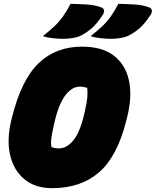

<svg xmlns="http://www.w3.org/2000/svg" viewBox="-20 -964 814 1004"><path d="M349 -944Q393 -943 434.5 -940.5Q476 -938 508 -926Q523 -921 524 -909Q525 -897 517 -886Q488 -841 460 -816.5Q432 -792 397 -775Q384 -769 359.5 -765Q335 -761 311 -761Q289 -761 258 -764Q227 -767 204 -775Q242 -805 266.5 -828.5Q291 -852 310 -879Q329 -906 349 -944ZM599 -944Q643 -943 684.5 -940.5Q726 -938 758 -926Q773 -921 774 -909Q775 -897 767 -886Q738 -841 710 -816.5Q682 -792 647 -775Q634 -769 609.5 -765Q585 -761 561 -761Q539 -761 508 -764Q477 -767 454 -775Q492 -805 516.5 -828.5Q541 -852 560 -879Q579 -906 599 -944ZM408 -720Q515 -720 576 -672.5Q637 -625 654.5 -542Q672 -459 645 -352L641 -336Q594 -146 498 -63Q402 20 253 20Q165 20 108.5 -26Q52 -72 33 -153Q14 -234 40 -339L44 -355Q93 -549 183 -634.5Q273 -720 408 -720ZM262 -312Q252 -268 248.5 -241.5Q245 -215 249 -195Q267 -188 288 -188Q329 -188 363.5 -230Q398 -272 420 -366L423 -379Q434 -426 436.5 -453.5Q439 -481 436 -505Q427 -507 418 -509Q409 -511 398 -511Q356 -511 321.5 -465.5Q287 -420 265 -325Z"/></svg>

Font: Recursive Sn Csl St XBk
Style: Italic
Weight: 1000
Italic angle: -15°
Version: Version 1.085;hotconv 1.1.0;makeotfexe 2.6.0; ttfautohint (v